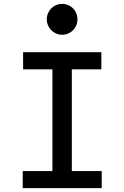

<svg xmlns="http://www.w3.org/2000/svg" viewBox="-20 -969 640 989"><path d="M97 0H504V-88H350V-612H502V-700H99V-612H250V-88H97ZM221 -869C221 -826 256 -790 300 -790C345 -790 379 -826 379 -869C379 -914 345 -949 300 -949C256 -949 221 -914 221 -869Z"/></svg>

Font: CommitMono
Style: 500Regular
Weight: 500
Monospace: yes
Designer: Eigil Nikolajsen
Foundry: Eigil Nikolajsen
Version: Version 1.143